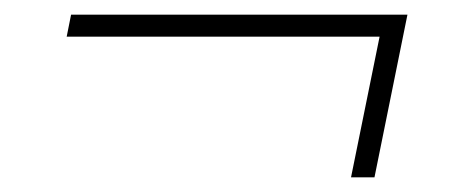

<svg xmlns="http://www.w3.org/2000/svg" viewBox="-20 -340 640 262"><path d="M459 -98 498 -290H71L77 -320H536L491 -98Z"/></svg>

Font: IBM Plex Sans ExtLt
Style: Italic
Weight: 200
Italic angle: -11°
Designer: Mike Abbink, Paul van der Laan, Pieter van Rosmalen
Foundry: Bold Monday
Version: Version 3.005